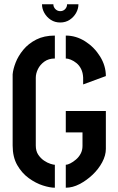

<svg xmlns="http://www.w3.org/2000/svg" viewBox="-20 -871 550 896"><path d="M261 -766Q236 -766 217 -778.5Q198 -791 187 -810.5Q176 -830 176 -851H229Q229 -838 238.5 -828.5Q248 -819 261 -819Q275 -819 284 -828.5Q293 -838 293 -851H346Q346 -830 335 -810.5Q324 -791 305 -778.5Q286 -766 261 -766ZM236 5Q213 5 180 -5.5Q147 -16 114.5 -39.5Q82 -63 60.5 -100.5Q39 -138 39 -192V-524Q41 -548 53 -579Q65 -610 89 -639Q113 -668 149.5 -686.5Q186 -705 236 -705V-598Q207 -598 187 -583.5Q167 -569 157 -548.5Q147 -528 147 -508V-192Q147 -166 158.5 -149Q170 -132 185.5 -121.5Q201 -111 215.5 -106.5Q230 -102 236 -102ZM287 5V-102Q295 -102 308 -108.5Q321 -115 334.5 -126.5Q348 -138 356.5 -154Q365 -170 365 -190V-253H287V-353H474V-176Q474 -146 457 -114Q440 -82 412 -55.5Q384 -29 351.5 -12Q319 5 287 5ZM368 -477V-509Q367 -532 358.5 -549Q350 -566 337 -576.5Q324 -587 310.5 -592.5Q297 -598 287 -598V-705Q335 -705 377.5 -678Q420 -651 447 -607.5Q474 -564 474 -516Z"/></svg>

Font: Stick No Bills SemiBold
Style: Regular
Weight: 600
Designer: Kosala Senevirathne, Siva Puranthara, Lasantha Premarathna, Tharique Azeez
Foundry: mooniak
Version: Version 2.000